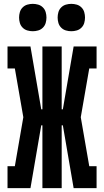

<svg xmlns="http://www.w3.org/2000/svg" viewBox="-20 -976 540 996"><path d="M19 0V-114H57L101 -368L57 -621H19V-735H138L194 -409H200V-735H300V-409H306L362 -735H481V-621H443L399 -368L443 -114H481V0H362L306 -326H300V0H200V-326H194L138 0ZM350 -814Q336 -814 322 -818Q308 -822 297.5 -832.5Q287 -843 283 -857Q279 -871 279 -885Q279 -899 283 -913Q287 -927 297.5 -937.5Q308 -948 322 -952Q336 -956 350 -956Q364 -956 378 -952Q392 -948 402.5 -937.5Q413 -927 417 -913Q421 -899 421 -885Q421 -871 417 -857Q413 -843 402.5 -832.5Q392 -822 378 -818Q364 -814 350 -814ZM150 -814Q136 -814 122 -818Q108 -822 97.5 -832.5Q87 -843 83 -857Q79 -871 79 -885Q79 -899 83 -913Q87 -927 97.5 -937.5Q108 -948 122 -952Q136 -956 150 -956Q164 -956 178 -952Q192 -948 202.5 -937.5Q213 -927 217 -913Q221 -899 221 -885Q221 -871 217 -857Q213 -843 202.5 -832.5Q192 -822 178 -818Q164 -814 150 -814Z"/></svg>

Font: Iosevka Slab Heavy
Style: Regular
Weight: 900
Monospace: yes
Designer: Belleve Invis
Foundry: Belleve Invis
Version: Version 11.1.0; ttfautohint (v1.8.3)